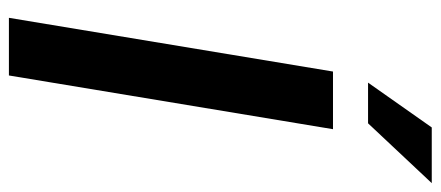

<svg xmlns="http://www.w3.org/2000/svg" viewBox="-299 -690 989 431"><g transform="rotate(90 195.5 -474.5)"><path d="M270 -727.5 149.4 0H20L140.6 -727.5ZM165.5 -806.2 266.1 -949.2H391.1L256.8 -806.2Z"/></g></svg>

Font: Inter 28pt SemiBold
Style: Italic
Weight: 600
Italic angle: -9.3988°
Designer: Rasmus Andersson
Foundry: rsms
Version: Version 4.001;git-66647c0bb